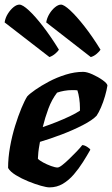

<svg xmlns="http://www.w3.org/2000/svg" viewBox="-22 -811 485 831"><path d="M192 0Q180 0 155 -7Q130 -14 100.5 -26Q71 -38 46.5 -53Q22 -68 13 -84Q13 -128 21.5 -175.5Q30 -223 43.5 -266.5Q57 -310 71 -343.5Q85 -377 96 -394Q106 -405 131 -422.5Q156 -440 190 -458Q224 -476 262.5 -488Q301 -500 338 -500Q354 -500 378.5 -489Q403 -478 422.5 -464Q442 -450 443 -441Q440 -421 432.5 -395Q425 -369 415 -346Q405 -323 396 -310Q378 -291 336.5 -269.5Q295 -248 245 -229Q195 -210 151 -197Q145 -164 144 -152.5Q143 -141 142 -124Q148 -117 164.5 -108Q181 -99 199 -92.5Q217 -86 227 -86Q234 -86 247.5 -96.5Q261 -107 277.5 -123Q294 -139 309.5 -155Q325 -171 334 -183Q343 -183 355 -175.5Q367 -168 369 -163Q355 -138 337 -109.5Q319 -81 297.5 -56Q276 -31 250 -15.5Q224 0 192 0ZM163 -261Q196 -272 225.5 -284Q255 -296 280.5 -308Q306 -320 324 -332Q324 -335 324 -338Q324 -341 324 -345Q324 -364 321 -384.5Q318 -405 313 -420Q307 -421 301.5 -421Q296 -421 290 -421Q273 -421 256 -418Q239 -415 225 -410Q202 -380 187.5 -341Q173 -302 163 -261ZM371 -564 178 -714Q181 -733 191.5 -750.5Q202 -768 216 -779.5Q230 -791 242 -791Q255 -791 282 -766Q309 -741 343.5 -697Q378 -653 413 -596Q409 -589 397 -578.5Q385 -568 371 -564ZM192 -564 -2 -714Q1 -734 12 -751.5Q23 -769 36.5 -780Q50 -791 62 -791Q76 -791 103 -766Q130 -741 164 -697Q198 -653 233 -596Q229 -589 217.5 -579Q206 -569 192 -564Z"/></svg>

Font: Texturina Medium 12pt Black
Style: Italic
Weight: 900
Italic angle: -11°
Version: Version 1.002